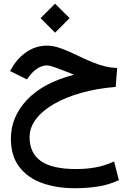

<svg xmlns="http://www.w3.org/2000/svg" viewBox="-20 -682 698 1033"><path d="M198.2 -584.5 276.4 -662.1 354.5 -584.5 276.4 -506.3ZM377.9 -279.8Q369.6 -283.2 362.5 -286.1Q355.5 -289.1 339.8 -295.4Q299.3 -311.5 272.7 -320.8Q246.1 -330.1 232.9 -330.1Q208 -330.1 183.8 -315.2Q159.7 -300.3 142.6 -278.3L124.5 -254.9L34.2 -299.8L46.9 -321.3Q78.1 -373.5 126.7 -405Q175.3 -436.5 233.4 -436.5Q266.1 -436.5 304.2 -423.1Q342.3 -409.7 385.7 -388.7Q439 -362.8 477.1 -347.4Q515.1 -332 546.4 -324.7Q577.6 -317.4 610.4 -315.9L602.5 -214.4Q503.9 -206.5 419.7 -183.1Q335.4 -159.7 272.5 -123.8Q209.5 -87.9 174.3 -42.2Q139.2 3.4 139.2 56.2Q139.2 141.6 200 184.6Q260.7 227.5 389.6 227.5Q444.8 227.5 494.9 218.5Q544.9 209.5 593.8 186.5L619.6 287.1Q568.4 311.5 510 321Q451.7 330.6 382.8 330.6Q282.7 330.6 205.1 302.2Q127.4 273.9 83 214.8Q38.6 155.8 38.6 64Q38.6 -53.2 125.7 -145.3Q212.9 -237.3 377.9 -279.8Z"/></svg>

Font: Vazir Medium WOL-UI
Style: Medium-WOL-UI
Weight: 500
Designer: Saber Rastikerdar
Foundry: Saber Rastikerdar
Version: Version 30.1.0